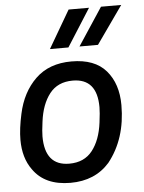

<svg xmlns="http://www.w3.org/2000/svg" viewBox="-55 -824 658 880"><g transform="rotate(-5 274.0 -384.0)"><path d="M278 -607H193L294 -780H388ZM414 -607H329L443 -780H536ZM236 -76Q305 -76 342.5 -124Q380 -172 390 -252Q396 -298 396 -322Q396 -454 284 -454Q215 -454 177.5 -406Q140 -358 130 -278Q124 -234 124 -211Q124 -76 236 -76ZM234 12Q116 12 62 -66Q22 -121 22 -204Q22 -255 37 -323Q58 -421 120.5 -481.5Q183 -542 286 -542Q393 -542 445 -481.5Q497 -421 497 -323Q497 -168 414 -64Q347 12 234 12Z"/></g></svg>

Font: Tanohe Sans Medium
Style: Italic
Weight: 500
Designer: Village Type and Design LLC & Cristiano Sobral
Foundry: Cooper Hewitt Smithsonian Design Museum
Version: Version 1.00;September 29, 2021;FontCreator 13.0.0.2655 64-b